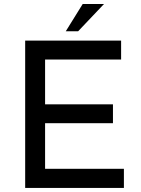

<svg xmlns="http://www.w3.org/2000/svg" viewBox="-20 -922 692 942"><path d="M574.2 -722.7V-629.9H201.2V-410.2H534.2V-317.4H201.2V-93.8H587.9V0H103.5V-722.7ZM363.3 -768.6H302.7L385.7 -902.3H490.2Z"/></svg>

Font: Josefin Sans CFJ
Style: Regular
Weight: 400
Designer: Santiago Orozco
Foundry: Typemade
Version: Version 2.000